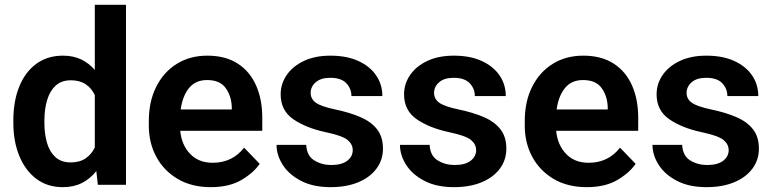

<svg xmlns="http://www.w3.org/2000/svg" viewBox="-20 -770 3222 800"><path d="M35.6 -257.8V-268.1Q35.6 -348.6 60.3 -409.4Q85 -470.2 131.3 -504.2Q177.7 -538.1 242.7 -538.1Q285.2 -538.1 317.9 -522.5Q350.6 -506.8 375 -478.5V-750H504.9V0H387.7L381.3 -57.1Q356.4 -25.4 321.8 -7.8Q287.1 9.8 241.7 9.8Q177.2 9.8 131.1 -25.1Q85 -60.1 60.3 -120.6Q35.6 -181.2 35.6 -257.8ZM165 -268.1V-257.8Q165 -212.4 175.8 -175Q186.5 -137.7 210.7 -115.5Q234.9 -93.3 274.4 -93.3Q312 -93.3 336.7 -110.1Q361.3 -127 375 -155.3V-374Q361.3 -402.8 336.7 -419.2Q312 -435.5 275.4 -435.5Q235.8 -435.5 211.7 -413.1Q187.5 -390.6 176.3 -352.8Q165 -314.9 165 -268.1Z M858.4 9.8Q778.3 9.8 720.5 -24.4Q662.6 -58.6 631.3 -116.5Q600.1 -174.3 600.1 -246.1V-265.6Q600.1 -347.2 630.9 -408.4Q661.6 -469.7 716.6 -503.9Q771.5 -538.1 843.8 -538.1Q918.9 -538.1 970 -505.4Q1021 -472.7 1046.9 -414.3Q1072.8 -356 1072.8 -279.3V-225.1H731Q736.3 -167 771.7 -129.4Q807.1 -91.8 866.2 -91.8Q948.2 -91.8 997.1 -154.8L1062 -87.4Q1037.1 -50.3 986.3 -20.3Q935.5 9.8 858.4 9.8ZM842.8 -436.5Q794.9 -436.5 767.8 -403.3Q740.7 -370.1 732.9 -314H945.8V-323.7Q944.3 -369.6 920.4 -403.1Q896.5 -436.5 842.8 -436.5Z M1449.7 -144.5Q1449.7 -168.9 1428.2 -186.8Q1406.7 -204.6 1337.4 -219.2Q1254.9 -236.8 1202.1 -273.2Q1149.4 -309.6 1149.4 -377Q1149.4 -420.4 1174.3 -457Q1199.2 -493.7 1245.8 -515.9Q1292.5 -538.1 1356.9 -538.1Q1424.3 -538.1 1472.7 -516.1Q1521 -494.1 1547.1 -456.1Q1573.2 -418 1573.2 -369.6H1444.3Q1444.3 -400.9 1422.9 -423.3Q1401.4 -445.8 1356.4 -445.8Q1316.4 -445.8 1295.4 -427.2Q1274.4 -408.7 1274.4 -382.8Q1274.4 -357.4 1296.4 -341.8Q1318.4 -326.2 1378.4 -313.5Q1437 -301.3 1481.4 -282.2Q1525.9 -263.2 1550.8 -231.7Q1575.7 -200.2 1575.7 -150.4Q1575.7 -104 1548.8 -67.6Q1522 -31.2 1472.9 -10.7Q1423.8 9.8 1357.4 9.8Q1284.7 9.8 1234.4 -16.4Q1184.1 -42.5 1158.2 -83Q1132.3 -123.5 1132.3 -166.5H1255.9Q1258.3 -120.6 1289.6 -101.6Q1320.8 -82.5 1359.9 -82.5Q1403.8 -82.5 1426.8 -100.1Q1449.7 -117.7 1449.7 -144.5Z M1963.9 -144.5Q1963.9 -168.9 1942.4 -186.8Q1920.9 -204.6 1851.6 -219.2Q1769 -236.8 1716.3 -273.2Q1663.6 -309.6 1663.6 -377Q1663.6 -420.4 1688.5 -457Q1713.4 -493.7 1760 -515.9Q1806.6 -538.1 1871.1 -538.1Q1938.5 -538.1 1986.8 -516.1Q2035.2 -494.1 2061.3 -456.1Q2087.4 -418 2087.4 -369.6H1958.5Q1958.5 -400.9 1937 -423.3Q1915.5 -445.8 1870.6 -445.8Q1830.6 -445.8 1809.6 -427.2Q1788.6 -408.7 1788.6 -382.8Q1788.6 -357.4 1810.5 -341.8Q1832.5 -326.2 1892.6 -313.5Q1951.2 -301.3 1995.6 -282.2Q2040 -263.2 2064.9 -231.7Q2089.8 -200.2 2089.8 -150.4Q2089.8 -104 2063 -67.6Q2036.1 -31.2 1987.1 -10.7Q1938 9.8 1871.6 9.8Q1798.8 9.8 1748.5 -16.4Q1698.2 -42.5 1672.4 -83Q1646.5 -123.5 1646.5 -166.5H1770Q1772.5 -120.6 1803.7 -101.6Q1835 -82.5 1874 -82.5Q1918 -82.5 1940.9 -100.1Q1963.9 -117.7 1963.9 -144.5Z M2424.8 9.8Q2344.7 9.8 2286.9 -24.4Q2229 -58.6 2197.8 -116.5Q2166.5 -174.3 2166.5 -246.1V-265.6Q2166.5 -347.2 2197.3 -408.4Q2228 -469.7 2283 -503.9Q2337.9 -538.1 2410.2 -538.1Q2485.4 -538.1 2536.4 -505.4Q2587.4 -472.7 2613.3 -414.3Q2639.2 -356 2639.2 -279.3V-225.1H2297.4Q2302.7 -167 2338.1 -129.4Q2373.5 -91.8 2432.6 -91.8Q2514.6 -91.8 2563.5 -154.8L2628.4 -87.4Q2603.5 -50.3 2552.7 -20.3Q2502 9.8 2424.8 9.8ZM2409.2 -436.5Q2361.3 -436.5 2334.2 -403.3Q2307.1 -370.1 2299.3 -314H2512.2V-323.7Q2510.7 -369.6 2486.8 -403.1Q2462.9 -436.5 2409.2 -436.5Z M3016.1 -144.5Q3016.1 -168.9 2994.6 -186.8Q2973.1 -204.6 2903.8 -219.2Q2821.3 -236.8 2768.6 -273.2Q2715.8 -309.6 2715.8 -377Q2715.8 -420.4 2740.7 -457Q2765.6 -493.7 2812.3 -515.9Q2858.9 -538.1 2923.3 -538.1Q2990.7 -538.1 3039.1 -516.1Q3087.4 -494.1 3113.5 -456.1Q3139.6 -418 3139.6 -369.6H3010.7Q3010.7 -400.9 2989.3 -423.3Q2967.8 -445.8 2922.9 -445.8Q2882.8 -445.8 2861.8 -427.2Q2840.8 -408.7 2840.8 -382.8Q2840.8 -357.4 2862.8 -341.8Q2884.8 -326.2 2944.8 -313.5Q3003.4 -301.3 3047.9 -282.2Q3092.3 -263.2 3117.2 -231.7Q3142.1 -200.2 3142.1 -150.4Q3142.1 -104 3115.2 -67.6Q3088.4 -31.2 3039.3 -10.7Q2990.2 9.8 2923.8 9.8Q2851.1 9.8 2800.8 -16.4Q2750.5 -42.5 2724.6 -83Q2698.7 -123.5 2698.7 -166.5H2822.3Q2824.7 -120.6 2856 -101.6Q2887.2 -82.5 2926.3 -82.5Q2970.2 -82.5 2993.2 -100.1Q3016.1 -117.7 3016.1 -144.5Z"/></svg>

Font: Vazirmatn RD SemiBold
Style: Regular
Weight: 600
Designer: Saber Rastikerdar
Foundry: Saber Rastikerdar
Version: Version 32.102